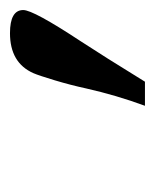

<svg xmlns="http://www.w3.org/2000/svg" viewBox="16 -778 302 373"><g transform="rotate(-90 166.5 -592.0)"><path d="M147 -460.9Q167.5 -516.6 180.7 -575.2Q187 -604.5 196.5 -636.2Q206.1 -668 210.4 -677.7Q230.5 -723.1 288.1 -723.1Q333 -723.1 333 -697.3Q333 -677.7 272.5 -585.9Q243.7 -542 193.8 -460.9Z"/></g></svg>

Font: Elstob 14pt Medium
Style: Italic
Weight: 500
Italic angle: -20°
Designer: Peter S. Baker
Version: Version 1.015